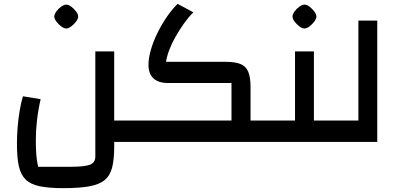

<svg xmlns="http://www.w3.org/2000/svg" viewBox="-20 -737 2072 997"><path d="M573 0V-111H666V0ZM308 240Q233 240 185.5 230Q138 220 112.5 194.5Q87 169 77.5 124.5Q68 80 68 10Q68 -32 71.5 -76Q75 -120 82 -161.5Q89 -203 99 -237L191 -222Q178 -165 172 -111.5Q166 -58 166 -10Q166 34 168.5 66.5Q171 99 178 129H349Q418 129 446.5 118.5Q475 108 475 76V-470H573V26Q573 90 562.5 132Q552 174 524 197.5Q496 221 444 230.5Q392 240 308 240ZM666 0V-111Q678 -111 682 -95.5Q686 -80 686 -55Q686 -30 682 -15Q678 0 666 0ZM324 -589Q313 -589 298.5 -599.5Q284 -610 273 -624.5Q262 -639 262 -651Q262 -663 272.5 -677.5Q283 -692 297.5 -702.5Q312 -713 324 -713Q336 -713 350 -702.5Q364 -692 375 -677.5Q386 -663 386 -651Q386 -640 375 -625Q364 -610 349.5 -599.5Q335 -589 324 -589Z M1281 0V-111H1374V0ZM666 0V-111H1182V-306H852Q803 -306 777 -330Q751 -354 751 -400Q751 -435 763 -477Q775 -519 796 -562.5Q817 -606 844 -646Q871 -686 902 -717L984 -673Q958 -647 935 -614.5Q912 -582 892.5 -548Q873 -514 860 -480.5Q847 -447 842 -416H1150Q1201 -416 1229 -404.5Q1257 -393 1269 -364.5Q1281 -336 1281 -286V0ZM666 0Q655 0 650.5 -15Q646 -30 646 -55Q646 -80 650.5 -95.5Q655 -111 666 -111ZM1374 0V-111Q1385 -111 1389.5 -95.5Q1394 -80 1394 -55Q1394 -30 1389.5 -15Q1385 0 1374 0Z M1610 0V-111H1703V0ZM1374 0V-111H1565L1512 -57V-470H1610V0ZM1374 0Q1363 0 1358.5 -15Q1354 -30 1354 -55Q1354 -80 1358.5 -95.5Q1363 -111 1374 -111ZM1703 0V-111Q1714 -111 1718.5 -95.5Q1723 -80 1723 -55Q1723 -30 1718.5 -15Q1714 0 1703 0ZM1561 -589Q1550 -589 1535.5 -599.5Q1521 -610 1510 -624.5Q1499 -639 1499 -651Q1499 -663 1509.5 -677.5Q1520 -692 1534.5 -702.5Q1549 -713 1561 -713Q1573 -713 1587 -702.5Q1601 -692 1612 -677.5Q1623 -663 1623 -651Q1623 -640 1612 -625Q1601 -610 1586.5 -599.5Q1572 -589 1561 -589Z M1703 0V-111H1841V-630H1939V0ZM1703 0Q1692 0 1687.5 -15Q1683 -30 1683 -55Q1683 -80 1687.5 -95.5Q1692 -111 1703 -111Z"/></svg>

Font: Changa ExtraLight Medium
Style: Regular
Weight: 500
Version: Version 3.002; ttfautohint (v1.8.2)